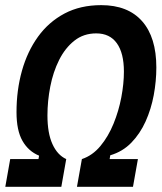

<svg xmlns="http://www.w3.org/2000/svg" viewBox="-20 -723 626 743"><path d="M0.5 0 19.5 -107.4H128.9L131.3 -120.6Q89.8 -137.7 66.9 -178Q43.9 -218.3 43.9 -289.1Q43.9 -374 64.9 -449Q85.9 -523.9 127.2 -581.1Q168.5 -638.2 229.7 -670.7Q291 -703.1 371.6 -703.1Q475.1 -703.1 530 -640.9Q585 -578.6 585 -461.9Q585 -409.2 575 -355Q564.9 -300.8 543.5 -253.2Q522 -205.6 488.3 -170.9Q454.6 -136.2 406.7 -122.1L404.3 -107.4H513.7L494.6 0H277.8L296.9 -107.4Q337.9 -121.1 368.4 -157.7Q398.9 -194.3 419.2 -243.9Q439.5 -293.5 449.5 -346.4Q459.5 -399.4 459.5 -445.8Q459.5 -517.6 432.1 -555.7Q404.8 -593.8 352.5 -593.8Q303.2 -593.8 267.6 -565.4Q231.9 -537.1 208.7 -490.7Q185.5 -444.3 174.6 -388.2Q163.6 -332 163.6 -276.4Q163.6 -208 182.9 -165.5Q202.1 -123 236.3 -107.4L217.3 0Z"/></svg>

Font: CaskaydiaCove NFP SemiBold
Style: Italic
Weight: 600
Italic angle: -10°
Designer: Aaron Bell
Foundry: Saja Typeworks
Version: Version 2111.001; VTT 6.35;Nerd Fonts 3.1.1